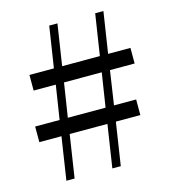

<svg xmlns="http://www.w3.org/2000/svg" viewBox="-104 -774 763 859"><g transform="rotate(-15 277.0 -345.0)"><path d="M97.7 0 127.9 -198.2H25.4V-270.5H138.7L163.1 -427.7H60.5V-500H173.8L203.1 -690.4H241.2L211.9 -500H386.7L416 -690.4H454.1L424.8 -500H528.3V-427.7H414.1L390.6 -270.5H493.2V-198.2H379.9L349.6 0H310.5L340.8 -198.2H166L135.7 0ZM176.8 -270.5H351.6L376 -427.7H201.2Z"/></g></svg>

Font: Bpmf Zihi Only R
Style: R
Weight: 400
Foundry: But Ko
Version: Version 1.320